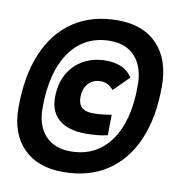

<svg xmlns="http://www.w3.org/2000/svg" viewBox="-78 -756 757 820"><g transform="rotate(10 301.0 -346.5)"><path d="M248.5 -7.3Q138.2 -7.3 76.2 -70.3Q14.2 -133.3 14.2 -245.1Q14.2 -383.8 56.2 -482.4Q98.1 -581.1 177.5 -633.5Q256.8 -686 368.2 -686Q478.5 -686 540 -621.3Q601.6 -556.6 601.6 -440.9Q601.6 -304.7 559.6 -207.8Q517.6 -110.8 438.7 -59.1Q359.9 -7.3 248.5 -7.3ZM264.6 -99.6Q375.5 -99.6 437.5 -185.8Q499.5 -272 499.5 -426.3Q499.5 -505.4 460.7 -549.6Q421.9 -593.8 352.1 -593.8Q240.7 -593.8 178.2 -505.9Q115.7 -418 115.7 -260.7Q115.7 -185.1 155.3 -142.3Q194.8 -99.6 264.6 -99.6ZM315.9 -185.5Q240.7 -185.5 200.4 -219Q160.2 -252.4 160.2 -314.9Q160.2 -373 183.8 -416.3Q207.5 -459.5 250 -483.6Q292.5 -507.8 349.1 -507.8Q383.8 -507.8 412.8 -496.3Q441.9 -484.9 462.9 -454.6L396.5 -388.7Q374 -417 341.3 -417Q307.6 -417 287.4 -394.5Q267.1 -372.1 267.1 -334.5Q267.1 -276.4 330.6 -276.4Q370.1 -276.4 411.6 -284.2L410.2 -195.3Q387.2 -189.5 363 -187.5Q338.9 -185.5 315.9 -185.5Z"/></g></svg>

Font: Cascadia Code NF SemiBold
Style: Italic
Weight: 600
Italic angle: -10°
Monospace: yes
Designer: Aaron Bell
Foundry: Saja Typeworks
Version: Version 2404.023; ttfautohint (v1.8.4)